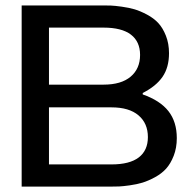

<svg xmlns="http://www.w3.org/2000/svg" viewBox="-20 -690 708 710"><path d="M362.8 -669.9Q377.9 -669.9 390.9 -669.4Q403.8 -668.9 430.4 -665.3Q457 -661.6 477.8 -655.5Q498.5 -649.4 523.7 -636Q548.8 -622.6 565.4 -604.7Q582 -586.9 593.5 -557.9Q605 -528.8 605 -493.2Q605 -440.9 581.1 -406Q557.1 -371.1 507.8 -346.2V-340.8Q571.8 -318.4 602.8 -279.1Q633.8 -239.7 633.8 -179.2Q633.8 -143.1 622.3 -113.8Q610.8 -84.5 594.2 -66.2Q577.6 -47.9 552.7 -34.4Q527.8 -21 506.8 -14.6Q485.8 -8.3 459.7 -4.6Q433.6 -1 420.4 -0.5Q407.2 0 392.1 0H60.1V-669.9ZM161.1 -82H392.1Q459.5 -82 493.2 -107.9Q526.9 -133.8 526.9 -183.1Q526.9 -233.9 492.2 -263.4Q457.5 -293 392.1 -293H161.1ZM161.1 -377H362.8Q428.2 -377 463.1 -406.5Q498 -436 498 -486.8Q498 -536.1 464.1 -562Q430.2 -587.9 362.8 -587.9H161.1Z"/></svg>

Font: LT Wave
Style: Regular
Weight: 400
Designer: Daniel Lyons
Version: Version 2.5 (Glyphs App)